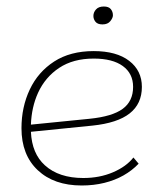

<svg xmlns="http://www.w3.org/2000/svg" viewBox="-20 -560 487 590"><path d="M231 10Q146 10 96 -37Q46 -84 46 -166Q46 -231 71.5 -285Q97 -339 146.5 -371Q196 -403 268 -403Q338 -403 377 -373Q416 -343 416 -293Q416 -241 378.5 -211.5Q341 -182 264 -174L75 -155Q78 -88 118 -52Q161 -13 236 -13Q286 -13 327 -30.5Q368 -48 390 -76L406 -57Q386 -36 359.5 -21Q333 -6 300.5 2Q268 10 231 10ZM75 -177 255 -195Q325 -202 357 -225.5Q389 -249 389 -293Q389 -334 357.5 -357Q326 -380 268 -380Q205 -380 162 -351.5Q119 -323 97 -275Q77 -231 75 -177ZM295 -485Q280 -485 273.5 -493Q267 -501 267 -511Q267 -522 275 -531Q283 -540 299 -540Q314 -540 320.5 -532Q327 -524 327 -513Q327 -505 319 -495Q311 -485 295 -485Z"/></svg>

Font: Rokkitt SemiBold Thin
Style: Italic
Weight: 250
Italic angle: -9°
Version: Version 3.103